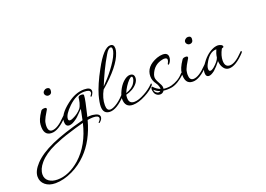

<svg xmlns="http://www.w3.org/2000/svg" viewBox="-234 -709 1831 1322"><g transform="rotate(-20 682.0 -48.0)"><path d="M135 -250Q126 -250 118.5 -257.5Q111 -265 111 -274Q111 -286 122 -294Q130 -301 140 -301Q163 -301 163 -281Q163 -250 135 -250ZM68 0Q10 -1 16 -80Q17 -114 53 -167Q59 -178 79 -178Q94 -178 94 -169L93 -164L68 -121Q53 -93 52 -78Q51 -73 50.5 -67.5Q50 -62 50 -57Q50 -16 79 -16Q119 -16 179 -79Q185 -86 189 -86Q192 -85 192 -81Q192 -78 189 -73Q119 2 68 0Z M-24 334Q-70 334 -98 310.5Q-126 287 -126 250Q-126 208 -82 161Q-34 110 58 69Q150 28 298 -10L314 -88L299 -73Q283 -57 272.5 -46.5Q262 -36 254 -31Q223 -8 202 -8Q174 -8 174 -44Q174 -96 252 -156Q316 -206 379 -206Q429 -206 429 -177Q429 -164 415 -145Q412 -142 410 -142Q406 -142 406 -146Q406 -148 408 -150Q418 -161 418 -171Q418 -191 374 -191Q317 -191 259 -136Q206 -85 206 -52Q206 -39 219 -39Q229 -39 242 -46Q278 -62 303 -91Q313 -104 320 -130Q325 -151 326 -166Q329 -178 349 -178Q367 -178 367 -169Q367 -153 359 -115.5Q351 -78 337 -19Q344 -21 350 -21Q356 -21 362 -21Q366 -21 370 -21Q374 -21 378 -20Q425 -14 425 11Q425 28 406 44Q405 47 401 47Q397 47 397 44Q397 40 400 39Q413 26 413 16Q413 -4 372 -4Q365 -4 355 -3Q345 -2 332 0Q294 141 210 225Q163 273 103 302Q36 334 -24 334ZM-2 315Q81 315 163 244Q259 158 294 8Q260 17 234.5 24.5Q209 32 191 38Q154 49 122 61Q90 73 63 85Q-14 120 -54 167Q-89 208 -89 248Q-89 279 -65 297Q-41 315 -2 315Z M495 0Q448 -2 448 -56Q448 -70 451.5 -90Q455 -110 462 -136Q472 -170 490 -211.5Q508 -253 535 -302Q604 -430 653 -430Q680 -430 680 -398Q680 -384 674 -367Q646 -278 507 -159Q478 -106 478 -54Q478 -14 504 -14Q521 -14 546 -29Q560 -37 575 -49.5Q590 -62 606 -79Q612 -86 616 -86Q620 -85 620 -81Q620 -77 616 -73Q546 2 495 0ZM515 -179Q535 -199 554.5 -221Q574 -243 593 -268Q615 -297 630.5 -322Q646 -347 654 -369Q661 -387 661 -399Q661 -415 650 -415Q633 -415 612 -378Q584 -331 560 -281Q536 -231 515 -179Z M662 9Q604 9 604 -55Q604 -77 620 -110.5Q636 -144 659 -166Q687 -192 710 -192Q741 -192 741 -161Q741 -141 725 -121Q695 -85 641 -72Q640 -65 639.5 -59.5Q639 -54 639 -49Q639 -7 678 -7Q709 -7 756 -33Q776 -44 792 -56Q808 -68 819 -79Q831 -93 831 -81Q831 -76 827 -72Q816 -59 798.5 -45.5Q781 -32 756 -19Q703 9 662 9ZM645 -83Q694 -99 712 -131Q724 -151 724 -165Q724 -176 717 -176Q709 -176 695 -161.5Q681 -147 667.5 -126Q654 -105 645 -83Z M863 6Q848 6 836.5 -3Q825 -12 822 -25Q818 -38 818 -47Q818 -53 820 -55Q820 -63 827 -63Q829 -63 830 -62Q848 -40 877 -29Q877 -38 874 -48Q870 -63 860 -76Q840 -103 840 -134Q840 -206 928 -239Q952 -247 970 -247Q1009 -247 1009 -215Q1009 -195 996 -176Q990 -168 986 -167Q982 -166 982 -171Q982 -175 985 -179Q992 -192 992 -201Q992 -216 971 -216Q969 -216 966 -216Q963 -216 960 -215Q892 -203 868 -136Q865 -126 865 -117Q865 -101 880 -75Q896 -49 897 -34Q897 -26 896 -23Q902 -22 908 -21.5Q914 -21 920 -21Q938 -21 954 -25Q980 -32 1003 -45.5Q1026 -59 1045 -81Q1048 -85 1052 -85Q1056 -85 1056 -80Q1056 -75 1052 -71Q999 -21 952 -12Q934 -9 918 -9Q911 -9 904.5 -9.5Q898 -10 892 -11Q881 6 863 6ZM857 -11Q865 -11 870 -16Q846 -23 828 -41Q828 -28 837.5 -19.5Q847 -11 857 -11Z M1170 -250Q1161 -250 1153.5 -257.5Q1146 -265 1146 -274Q1146 -286 1157 -294Q1165 -301 1175 -301Q1198 -301 1198 -281Q1198 -250 1170 -250ZM1103 0Q1045 -1 1051 -80Q1052 -114 1088 -167Q1094 -178 1114 -178Q1129 -178 1129 -169L1128 -164L1103 -121Q1088 -93 1087 -78Q1086 -73 1085.5 -67.5Q1085 -62 1085 -57Q1085 -16 1114 -16Q1154 -16 1214 -79Q1220 -86 1224 -86Q1227 -85 1227 -81Q1227 -78 1224 -73Q1154 2 1103 0Z M1222 1Q1199 1 1199 -29Q1199 -53 1217 -81Q1259 -144 1308 -166Q1329 -176 1349 -176Q1359 -176 1371 -170.5Q1383 -165 1383 -155Q1383 -150 1376 -149Q1372 -148 1370.5 -147Q1369 -146 1368 -145Q1345 -102 1345 -65Q1345 -18 1382 -18Q1421 -18 1479 -79Q1484 -85 1487 -85Q1490 -85 1490 -81Q1490 -77 1487 -72Q1420 0 1370 0Q1346 0 1331 -21Q1315 -43 1314 -74Q1289 -41 1264 -19Q1238 1 1222 1ZM1243 -29Q1254 -29 1272 -44Q1288 -58 1299 -71.5Q1310 -85 1315 -99Q1317 -116 1321.5 -129.5Q1326 -143 1331 -154Q1279 -155 1242 -82Q1231 -62 1231 -46Q1231 -29 1243 -29Z"/></g></svg>

Font: Passions Conflict
Style: Regular
Weight: 400
Designer: Robert E. Leuschke
Foundry: Robert E. Leuschke
Version: Version 1.010; ttfautohint (v1.8.3)